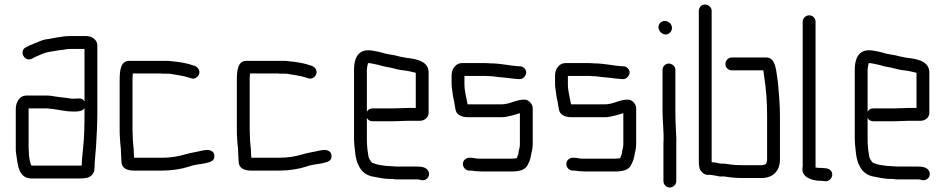

<svg xmlns="http://www.w3.org/2000/svg" viewBox="-20 -758 4196 852"><path d="M355 -278V-253C355 -204 354 -148 349 -104C347 -79 343 -53 343 -27V-24C339 -23 335 -23 331 -23H121C120 -23 120 -23 119 -24C112 -38 108 -66 108 -84C108 -89 107 -95 107 -101V-277H182C187 -277 193 -277 198 -276L217 -274C246 -270 275 -263 306 -263C329 -263 345 -264 355 -278ZM306 -320C301 -320 297 -320 292 -321C272 -325 245 -326 224 -330L205 -333C197 -334 189 -334 182 -334H96C68 -334 50 -306 50 -274V-101C50 -94 50 -87 51 -80C59 -27 61 34 121 34H331C346 34 353 33 367 31C383 27 399 11 399 -8C400 -15 400 -21 400 -27C400 -32 400 -38 401 -45L403 -71C406 -95 406 -110 408 -140C410 -173 412 -217 412 -252V-556C412 -581 389 -598 362 -598H292C271 -598 253 -595 234 -592C215 -589 200 -585 181 -583C166 -580 151 -572 137 -567C120 -561 108 -555 93 -547C70 -534 80 -501 102 -495C119 -491 128 -503 140 -507C157 -514 175 -523 194 -527L242 -535L260 -537C271 -539 281 -541 292 -541H355V-308C343 -327 329 -320 306 -320Z M573 -1H699C744 -1 786 -8 820 -19C839 -27 867 -29 888 -33C910 -39 935 -41 931 -70C929 -87 911 -95 892 -92L878 -90C855 -84 824 -80 802 -73C772 -64 739 -58 699 -58H575V-63C574 -68 574 -73 574 -77C574 -101 569 -127 569 -152C569 -161 568 -173 568 -187V-398C568 -407 568 -417 569 -428V-432H691C696 -431 703 -431 709 -431H724C728 -431 733 -431 738 -430C765 -425 793 -422 817 -414L827 -411C844 -404 858 -417 863 -428C870 -445 857 -460 846 -465L836 -468C815 -476 787 -481 763 -484L745 -486C738 -487 732 -487 727 -488H553C513 -488 511 -440 511 -398V-187C511 -172 511 -160 512 -149L514 -119C516 -104 517 -92 517 -78C517 -66 519 -54 519 -41C519 -12 544 -1 573 -1Z M1093 -1H1219C1264 -1 1306 -8 1340 -19C1359 -27 1387 -29 1408 -33C1430 -39 1455 -41 1451 -70C1449 -87 1431 -95 1412 -92L1398 -90C1375 -84 1344 -80 1322 -73C1292 -64 1259 -58 1219 -58H1095V-63C1094 -68 1094 -73 1094 -77C1094 -101 1089 -127 1089 -152C1089 -161 1088 -173 1088 -187V-398C1088 -407 1088 -417 1089 -428V-432H1211C1216 -431 1223 -431 1229 -431H1244C1248 -431 1253 -431 1258 -430C1285 -425 1313 -422 1337 -414L1347 -411C1364 -404 1378 -417 1383 -428C1390 -445 1377 -460 1366 -465L1356 -468C1335 -476 1307 -481 1283 -484L1265 -486C1258 -487 1252 -487 1247 -488H1073C1033 -488 1031 -440 1031 -398V-187C1031 -172 1031 -160 1032 -149L1034 -119C1036 -104 1037 -92 1037 -78C1037 -66 1039 -54 1039 -41C1039 -12 1064 -1 1093 -1Z M1613 -478H1614C1627 -478 1632 -475 1645 -473C1660 -471 1680 -463 1696 -461C1717 -458 1740 -450 1760 -447L1778 -445L1795 -442C1804 -440 1817 -437 1825 -435V-279H1790C1777 -279 1742 -277 1728 -277H1633C1622 -277 1613 -272 1608 -262V-449C1608 -455 1611 -472 1613 -478ZM1790 -222H1843C1863 -222 1882 -236 1882 -257V-440C1878 -482 1842 -492 1803 -499L1786 -501C1780 -502 1774 -503 1769 -504L1754 -507C1740 -511 1721 -515 1706 -517C1690 -519 1672 -526 1656 -529C1641 -531 1632 -535 1614 -535C1567 -535 1551 -496 1551 -449V-142C1551 -130 1552 -119 1553 -109C1556 -80 1557 -63 1564 -41C1576 -8 1592 14 1627 24C1651 28 1679 36 1709 36H1720C1727 37 1733 38 1739 38H1831C1838 38 1843 39 1848 41C1873 47 1893 22 1880 0C1872 -15 1853 -19 1831 -19H1739C1729 -19 1719 -21 1709 -21C1689 -21 1676 -25 1659 -27C1648 -29 1642 -33 1632 -35C1625 -42 1614 -57 1614 -72C1610 -93 1608 -117 1608 -142V-235C1613 -225 1622 -220 1633 -220H1728C1742 -220 1776 -222 1790 -222Z M2287 -464H2280C2272 -464 2258 -467 2251 -467C2247 -468 2243 -468 2238 -469C2209 -473 2184 -477 2153 -477C2146 -478 2140 -478 2133 -478H2029C2004 -478 1984 -453 1984 -425V-383C1984 -376 1985 -370 1986 -363C1989 -343 1990 -327 1995 -309L1998 -291C1999 -284 2000 -279 2001 -274C2004 -249 2028 -238 2055 -238H2206C2219 -238 2228 -240 2241 -243C2253 -245 2274 -252 2287 -256V-118C2287 -106 2284 -96 2282 -88L2280 -74C2278 -68 2275 -63 2273 -56C2269 -55 2266 -55 2263 -55C2258 -54 2252 -54 2247 -54H2104C2093 -54 2079 -58 2069 -58H2063C2047 -58 2034 -46 2034 -30C2034 -15 2047 -1 2062 -1H2068C2078 -1 2089 2 2100 2C2107 2 2114 3 2121 3H2247C2282 3 2311 -2 2322 -27C2327 -36 2333 -50 2335 -62C2338 -81 2344 -96 2344 -118V-277C2344 -296 2327 -316 2307 -316C2269 -316 2242 -295 2206 -295H2055V-296C2055 -297 2055 -298 2054 -299C2050 -326 2041 -353 2041 -383V-421H2131C2138 -421 2145 -421 2152 -420C2158 -420 2164 -420 2169 -419C2195 -415 2223 -414 2249 -410C2257 -410 2273 -407 2280 -407H2287C2301 -407 2315 -422 2315 -436C2315 -451 2301 -464 2287 -464Z M2746 -464H2739C2731 -464 2717 -467 2710 -467C2706 -468 2702 -468 2697 -469C2668 -473 2643 -477 2612 -477C2605 -478 2599 -478 2592 -478H2488C2463 -478 2443 -453 2443 -425V-383C2443 -376 2444 -370 2445 -363C2448 -343 2449 -327 2454 -309L2457 -291C2458 -284 2459 -279 2460 -274C2463 -249 2487 -238 2514 -238H2665C2678 -238 2687 -240 2700 -243C2712 -245 2733 -252 2746 -256V-118C2746 -106 2743 -96 2741 -88L2739 -74C2737 -68 2734 -63 2732 -56C2728 -55 2725 -55 2722 -55C2717 -54 2711 -54 2706 -54H2563C2552 -54 2538 -58 2528 -58H2522C2506 -58 2493 -46 2493 -30C2493 -15 2506 -1 2521 -1H2527C2537 -1 2548 2 2559 2C2566 2 2573 3 2580 3H2706C2741 3 2770 -2 2781 -27C2786 -36 2792 -50 2794 -62C2797 -81 2803 -96 2803 -118V-277C2803 -296 2786 -316 2766 -316C2728 -316 2701 -295 2665 -295H2514V-296C2514 -297 2514 -298 2513 -299C2509 -326 2500 -353 2500 -383V-421H2590C2597 -421 2604 -421 2611 -420C2617 -420 2623 -420 2628 -419C2654 -415 2682 -414 2708 -410C2716 -410 2732 -407 2739 -407H2746C2760 -407 2774 -422 2774 -436C2774 -451 2760 -464 2746 -464Z M2920 -448V-265C2920 -217 2927 -170 2924 -122V45C2924 61 2936 74 2952 74C2968 74 2981 61 2981 45V-122C2982 -137 2981 -153 2980 -169C2978 -199 2977 -235 2977 -265V-448C2977 -463 2963 -476 2948 -476C2932 -476 2920 -463 2920 -448ZM2902 -637C2902 -620 2918 -605 2934 -605C2949 -605 2962 -619 2962 -634C2962 -651 2947 -665 2930 -665C2914 -665 2902 -653 2902 -637Z M3199 -474C3199 -458 3212 -446 3227 -446H3367C3368 -444 3368 -442 3368 -441C3369 -430 3371 -421 3372 -412C3380 -359 3384 -305 3384 -246V-50C3384 -41 3382 -36 3378 -30C3375 -27 3363 -25 3359 -25H3274C3257 -25 3235 -26 3221 -28C3207 -30 3199 -32 3184 -32H3176C3166 -35 3151 -38 3138 -38V-710C3138 -725 3124 -738 3109 -738C3093 -738 3081 -725 3081 -710V-46C3081 -31 3082 -19 3084 -12C3088 1 3103 18 3120 18H3132C3137 19 3142 19 3148 20C3161 22 3173 27 3187 25H3194C3216 29 3246 32 3274 32H3359C3410 32 3441 1 3441 -50V-245C3441 -298 3436 -344 3432 -394C3424 -435 3426 -503 3380 -503H3227C3212 -503 3199 -489 3199 -474Z M3542 -661V-24C3542 -21 3542 -17 3541 -14C3536 25 3574 40 3610 44C3617 44 3624 44 3631 45L3642 46C3658 48 3671 34 3673 20C3675 3 3662 -9 3647 -11L3636 -12C3628 -13 3620 -13 3613 -13C3608 -13 3604 -14 3599 -15V-661C3599 -677 3587 -690 3571 -690C3555 -690 3542 -677 3542 -661Z M3835 -478H3836C3849 -478 3854 -475 3867 -473C3882 -471 3902 -463 3918 -461C3939 -458 3962 -450 3982 -447L4000 -445L4017 -442C4026 -440 4039 -437 4047 -435V-279H4012C3999 -279 3964 -277 3950 -277H3855C3844 -277 3835 -272 3830 -262V-449C3830 -455 3833 -472 3835 -478ZM4012 -222H4065C4085 -222 4104 -236 4104 -257V-440C4100 -482 4064 -492 4025 -499L4008 -501C4002 -502 3996 -503 3991 -504L3976 -507C3962 -511 3943 -515 3928 -517C3912 -519 3894 -526 3878 -529C3863 -531 3854 -535 3836 -535C3789 -535 3773 -496 3773 -449V-142C3773 -130 3774 -119 3775 -109C3778 -80 3779 -63 3786 -41C3798 -8 3814 14 3849 24C3873 28 3901 36 3931 36H3942C3949 37 3955 38 3961 38H4053C4060 38 4065 39 4070 41C4095 47 4115 22 4102 0C4094 -15 4075 -19 4053 -19H3961C3951 -19 3941 -21 3931 -21C3911 -21 3898 -25 3881 -27C3870 -29 3864 -33 3854 -35C3847 -42 3836 -57 3836 -72C3832 -93 3830 -117 3830 -142V-235C3835 -225 3844 -220 3855 -220H3950C3964 -220 3998 -222 4012 -222Z"/></svg>

Font: Electronic
Style: Regular
Weight: 400
Version: Version 1.011